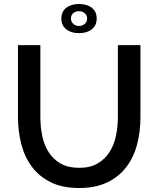

<svg xmlns="http://www.w3.org/2000/svg" viewBox="-20 -936 792 961"><path d="M287 -843Q287 -878 311.5 -897Q336 -916 375 -916Q415 -916 439.5 -897Q464 -878 464 -843Q464 -809 439.5 -789.5Q415 -770 375 -770Q336 -770 311.5 -789.5Q287 -809 287 -843ZM375 -880Q358 -880 346.5 -870Q335 -860 335 -843Q335 -828 346.5 -817Q358 -806 375 -806Q392 -806 404 -816.5Q416 -827 416 -843Q416 -860 404 -870Q392 -880 375 -880ZM376 -96Q432 -96 469 -118Q506 -140 528.5 -175.5Q551 -211 560.5 -256.5Q570 -302 570 -350V-710H683V-350Q683 -277 666 -212.5Q649 -148 612 -99.5Q575 -51 516.5 -23Q458 5 376 5Q291 5 232.5 -24.5Q174 -54 138 -103.5Q102 -153 86 -217Q70 -281 70 -350V-710H182V-350Q182 -301 191.5 -255.5Q201 -210 223.5 -174.5Q246 -139 283.5 -117.5Q321 -96 376 -96Z"/></svg>

Font: IngvarSans
Style: Regular
Weight: 600
Version: Version 3.000